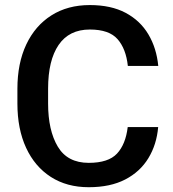

<svg xmlns="http://www.w3.org/2000/svg" viewBox="-20 -741 693 770"><path d="M492.2 -231.4H614.3Q608.4 -161.6 575.2 -106.9Q542 -52.2 482.2 -21.2Q422.4 9.8 335.9 9.8Q248 9.8 183.8 -31.5Q119.6 -72.8 84.7 -148.2Q49.8 -223.6 49.8 -325.7V-384.8Q49.8 -487.3 85.4 -562.7Q121.1 -638.2 186.3 -679.4Q251.5 -720.7 340.3 -720.7Q425.3 -720.7 483.9 -689.5Q542.5 -658.2 575.2 -603Q607.9 -547.9 614.7 -476.6H492.7Q485.4 -545.4 451.4 -584Q417.5 -622.6 340.3 -622.6Q257.3 -622.6 215.1 -560.8Q172.9 -499 172.9 -385.7V-325.7Q172.9 -218.3 211.7 -153.1Q250.5 -87.9 335.9 -87.9Q414.6 -87.9 449.2 -125Q483.9 -162.1 492.2 -231.4Z"/></svg>

Font: Vazirmatn RD Medium
Style: Regular
Weight: 500
Designer: Saber Rastikerdar
Foundry: Saber Rastikerdar
Version: Version 33.003